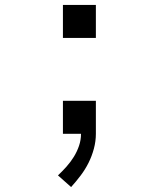

<svg xmlns="http://www.w3.org/2000/svg" viewBox="-20 -540 640 775"><path d="M234 -387V-520H367V-387ZM267 215 214 168Q232 151 248.5 132.5Q265 114 278 93Q291 72 299 48.5Q307 25 307 0H234V-133H367V0Q367 30 359 60Q351 90 337.5 117Q324 144 305.5 168.5Q287 193 267 215Z"/></svg>

Font: Nova
Style: Regular
Weight: 400
Monospace: yes
Designer: Belleve Invis
Foundry: Belleve Invis
Version: Version 24.1.4; ttfautohint (v1.8.4)